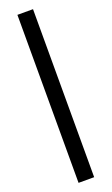

<svg xmlns="http://www.w3.org/2000/svg" viewBox="-194 -846 642 1104"><g transform="rotate(-20 127.0 -294.0)"><path d="M79 220V-808H174.5V220Z"/></g></svg>

Font: Encode Sans SC Medium
Style: Regular
Weight: 500
Version: Version 3.002